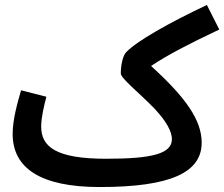

<svg xmlns="http://www.w3.org/2000/svg" viewBox="-20 -733 904 774"><path d="M382 21C671 21 793 -39 793 -158C793 -248 730 -339 589 -467C653 -510 737 -554 864 -614L814 -713C658 -639 534 -569 489 -523C474 -508 467 -467 467 -437C467 -417 540 -360 602 -296C653 -242 673 -201 673 -172C673 -113 592 -93 408 -93C204 -93 146 -142 146 -223C146 -260 158 -309 167 -343L65 -369C50 -318 31 -250 31 -193C31 -56 142 21 382 21Z"/></svg>

Font: Noto Sans Arabic SemCond SemBd
Style: Regular
Weight: 600
Width: 4
Designer: Monotype Design Team, Nadine Chahine, Nizar Qandah and Khaled Hosny
Foundry: Monotype Imaging Inc.
Version: Version 2.012